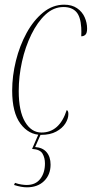

<svg xmlns="http://www.w3.org/2000/svg" viewBox="-20 -566 392 820"><path d="M156 10Q103 10 67.5 -37.5Q32 -85 32 -179Q32 -242 48 -306.5Q64 -371 93.5 -425Q123 -479 164 -512.5Q205 -546 254 -546Q287 -546 309 -531Q331 -516 341.5 -492.5Q352 -469 352 -444Q352 -425 345 -418Q338 -411 327 -411Q328 -432 327 -448Q324 -496 305 -516Q286 -536 251 -536Q209 -536 174.5 -504Q140 -472 114 -419Q88 -366 74 -303Q60 -240 60 -177Q60 -91 87 -45.5Q114 0 157 0Q234 0 265 -96Q272 -93 272 -79Q272 -59 259 -38.5Q246 -18 220 -4Q194 10 156 10ZM95 234Q71 234 40 224L44 215Q58 220 71.5 222Q85 224 94 224Q132 224 152 198Q172 172 172 132Q172 108 161.5 90Q151 72 117 70L147 1H157L130 62Q162 64 179 84Q196 104 196 137Q196 180 168.5 207Q141 234 95 234Z"/></svg>

Font: Noto Serif Display ExtraCondensed Thin
Style: Italic
Weight: 100
Width: 2
Italic angle: -12°
Designer: Monotype Design Team
Foundry: Monotype Imaging Inc.
Version: Version 2.009